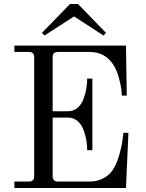

<svg xmlns="http://www.w3.org/2000/svg" viewBox="-20 -940 730 960"><path d="M51.8 0V-32.2H124Q150.9 -32.2 150.9 -59.1V-652.8Q150.9 -667 144.5 -673.6Q138.2 -680.2 124 -680.2H51.8V-711.9H609.9L613.8 -461.9H588.9Q588.9 -472.2 587.4 -489.5Q585.9 -506.8 575.2 -547.9Q564.5 -588.9 546.9 -616.2Q504.9 -680.2 429.2 -680.2H270Q255.9 -680.2 249.5 -673.6Q243.2 -667 243.2 -652.8V-383.8H319.8Q347.2 -383.8 367.2 -400.6Q387.2 -417.5 397.2 -444.1Q407.2 -470.7 411.6 -496.3Q416 -522 416 -546.9H441.9V-189H416Q416 -213.9 411.6 -239.5Q407.2 -265.1 397.2 -291.7Q387.2 -318.4 367.2 -335.2Q347.2 -352.1 319.8 -352.1H243.2V-59.1Q243.2 -32.2 270 -32.2H430.2Q460 -32.2 489.5 -44.9Q519 -57.6 540 -85Q560.5 -112.3 574.7 -160.2Q588.9 -208 592.8 -242.2L597.2 -275.9H622.1L609.9 0ZM202.1 -762.2 189.9 -775.9 330.1 -919.9H370.1L509.8 -775.9L498 -762.2L350.1 -857.9Z"/></svg>

Font: Flanker Steampunk
Style: Regular
Weight: 400
Designer: Alexey Kryukov, Leonardo Di Lena
Foundry: Alexey Kryukov, Leonardo Di Lena
Version: 1.210